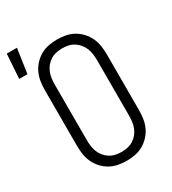

<svg xmlns="http://www.w3.org/2000/svg" viewBox="-228 -917 925 1030"><g transform="rotate(-30 234.5 -402.0)"><path d="M250 8Q224 8 197.5 3Q171 -2 148 -15Q125 -28 106.5 -48Q88 -68 77 -92Q66 -116 62 -142.5Q58 -169 58 -195V-540Q58 -566 62 -592.5Q66 -619 77 -643Q88 -667 106.5 -687Q125 -707 148 -720Q171 -733 197.5 -738Q224 -743 250 -743Q276 -743 302.5 -738Q329 -733 352 -720Q375 -707 393.5 -687Q412 -667 423 -643Q434 -619 438 -592.5Q442 -566 442 -540V-195Q442 -169 438 -142.5Q434 -116 423 -92Q412 -68 393.5 -48Q375 -28 352 -15Q329 -2 302.5 3Q276 8 250 8ZM250 -47Q269 -47 287.5 -51Q306 -55 322 -65Q338 -75 350 -89.5Q362 -104 369 -121.5Q376 -139 378.5 -157.5Q381 -176 381 -195V-540Q381 -559 378.5 -577.5Q376 -596 369 -613.5Q362 -631 350 -645.5Q338 -660 322 -670Q306 -680 287.5 -684Q269 -688 250 -688Q231 -688 212.5 -684Q194 -680 178 -670Q162 -660 150 -645.5Q138 -631 131 -613.5Q124 -596 121.5 -577.5Q119 -559 119 -540V-195Q119 -176 121.5 -157.5Q124 -139 131 -121.5Q138 -104 150 -89.5Q162 -75 178 -65Q194 -55 212.5 -51Q231 -47 250 -47ZM-31 -661 -21 -812H42L20 -661Z"/></g></svg>

Font: Iosevka Fixed Light
Style: Regular
Weight: 300
Monospace: yes
Designer: Belleve Invis
Foundry: Belleve Invis
Version: Version 32.3.0